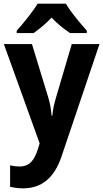

<svg xmlns="http://www.w3.org/2000/svg" viewBox="-20 -786 563 1046"><path d="M339 -766H185C160 -724 106 -657 71 -619V-606H163C192 -626 228 -655 261 -690C293 -655 331 -627 361 -606H453V-619C416 -660 365 -721 339 -766ZM1 -546 196 -5 187 24C168 87 141 121 87 121C68 121 49 118 35 115V232C54 236 76 240 106 240C205 240 276 185 316 64L522 -546H371L285 -254C275 -220 268 -189 265 -156H261C258 -190 253 -223 243 -255L154 -546Z"/></svg>

Font: Noto Sans Myanmar SemiCondensed
Style: Bold
Weight: 700
Width: 4
Designer: Monotype Design Team
Foundry: Monotype Imaging Inc.
Version: Version 2.107